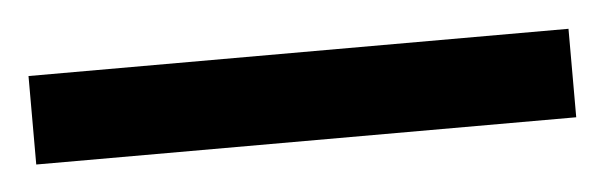

<svg xmlns="http://www.w3.org/2000/svg" viewBox="-26 50 463 147"><g transform="rotate(-5 205.5 124.0)"><path d="M-2 90H413V158H-2Z"/></g></svg>

Font: uoriya25
Style: Book
Weight: 400
Designer: Jelle Bosma - Monotype Design Team
Foundry: Monotype Imaging Inc.
Version: Version 2.003